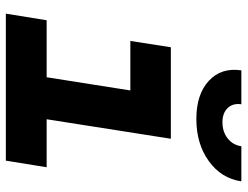

<svg xmlns="http://www.w3.org/2000/svg" viewBox="-112 -712 825 640"><g transform="rotate(90 300.0 -392.5)"><path d="M26 0 48 -136H238L282 -415H117L138 -550H443L378 -136H538L516 0ZM377 -635Q295 -635 250 -676.5Q205 -718 215 -785H328Q324 -757 340.5 -739.5Q357 -722 388 -722Q420 -722 442 -739.5Q464 -757 468 -785H585Q575 -718 517.5 -676.5Q460 -635 377 -635Z"/></g></svg>

Font: JetBrains Mono ExtraBold
Style: Italic
Weight: 800
Italic angle: -9°
Monospace: yes
Designer: Philipp Nurullin, Konstantin Bulenkov
Foundry: JetBrains
Version: Version 2.305; ttfautohint (v1.8.4.7-5d5b)